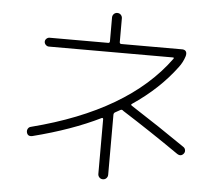

<svg xmlns="http://www.w3.org/2000/svg" viewBox="-57 -857 1113 973"><g transform="rotate(5 500.0 -370.0)"><path d="M126 -134Q102 -129 97 -151Q95 -161 100 -169.5Q105 -178 115 -180Q599 -304 804 -586Q809 -593 801 -593H170Q161 -593 154 -600Q147 -607 147 -616Q147 -625 154 -631.5Q161 -638 170 -638H468Q476 -638 476 -647V-768Q476 -778 483 -785.5Q490 -793 501 -793Q512 -793 519 -785.5Q526 -778 526 -768V-647Q526 -638 535 -638H845H846Q860 -637 864.5 -627.5Q869 -618 864.5 -603.5Q860 -589 852.5 -574.5Q845 -560 835 -547Q749 -431 614 -340Q608 -336 615 -331Q763 -236 893 -146Q901 -141 903 -131Q905 -121 899 -113Q885 -95 865 -108Q718 -210 576 -300Q574 -301 572 -303Q567 -308 560 -305L533 -290Q526 -286 526 -277V28Q526 38 519 45.5Q512 53 501 53Q490 53 483 45.5Q476 38 476 28V-251Q476 -254 473.5 -255.5Q471 -257 469 -256Q323 -184 126 -134Z"/></g></svg>

Font: Rounded Mplus 1c Light
Style: Regular
Weight: 300
Version: Version 1.059.20150529